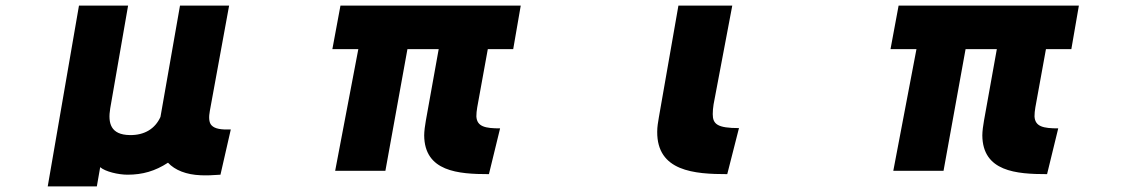

<svg xmlns="http://www.w3.org/2000/svg" viewBox="-20 -548 4040 688"><path d="M770 78 807 -84C773 -83 750 -86 738 -99C728 -109 728 -130 732 -151L801 -528H625L555 -129C536 -87 498 -63 445 -64C377 -65 366 -106 375 -160L439 -528H263L151 120H327L339 51C357 67 404 78 437 78C491 78 536 65 582 35C607 62 648 78 699 80C720 81 743 80 770 78Z M1690 -163 1728 -372H1819L1846 -528H1200L1171 -372H1264L1181 64H1361L1440 -372H1552L1506 -116C1503 -100 1500 -77 1500 -63C1501 67 1622 76 1732 76L1772 -88C1719 -88 1689 -94 1687 -131C1687 -141 1688 -151 1690 -163Z M2586 76 2628 -89C2551 -89 2534 -103 2534 -139C2534 -149 2535 -162 2537 -174L2604 -528H2411L2341 -128C2338 -110 2335 -94 2335 -76C2334 66 2468 76 2586 76Z M3690 -163 3728 -372H3819L3846 -528H3200L3171 -372H3264L3181 64H3361L3440 -372H3552L3506 -116C3503 -100 3500 -77 3500 -63C3501 67 3622 76 3732 76L3772 -88C3719 -88 3689 -94 3687 -131C3687 -141 3688 -151 3690 -163Z"/></svg>

Font: LINE Seed JP App_OTF ExtraBold
Style: Regular
Weight: 800
Designer: LINE & Fontrix & Fontworks
Version: Version 1.013